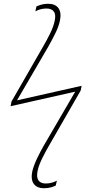

<svg xmlns="http://www.w3.org/2000/svg" viewBox="-20 -788 492 1016"><path d="M213 208Q175 208 158.5 184.5Q142 161 151 118Q159 86 176.5 49.5Q194 13 212 -18L378 -303L36 -226L41 -251L210 -545Q227 -574 245 -610.5Q263 -647 269 -676Q277 -710 265 -726.5Q253 -743 226 -743Q208 -743 193 -738.5Q178 -734 167 -728L173 -754Q184 -759 199 -763.5Q214 -768 235 -768Q273 -768 289.5 -744.5Q306 -721 297 -678Q290 -646 272 -610Q254 -574 236 -542L70 -257L412 -334L407 -309L238 -15Q221 14 203 50.5Q185 87 179 116Q172 150 183.5 166.5Q195 183 222 183Q240 183 255 178.5Q270 174 281 168L275 194Q265 199 249.5 203.5Q234 208 213 208Z"/></svg>

Font: Noto Sans Thin
Style: Italic
Weight: 100
Italic angle: -12°
Designer: Monotype Design Team
Foundry: Monotype Imaging Inc.
Version: Version 2.013; ttfautohint (v1.8.4.7-5d5b)